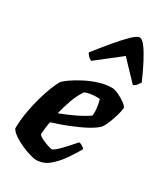

<svg xmlns="http://www.w3.org/2000/svg" viewBox="-194 -870 828 955"><g transform="rotate(30 219.5 -393.0)"><path d="M174 0Q163 0 139 -7Q115 -14 88 -26Q61 -38 39 -53Q17 -68 8 -84Q8 -128 16 -175.5Q24 -223 36 -266.5Q48 -310 61.5 -343.5Q75 -377 85 -394Q94 -405 119 -422.5Q144 -440 178.5 -458Q213 -476 251 -488Q289 -500 324 -500Q340 -500 363.5 -489Q387 -478 405.5 -464Q424 -450 425 -441Q422 -419 414.5 -393.5Q407 -368 397.5 -345.5Q388 -323 379 -310Q362 -291 322 -269.5Q282 -248 233.5 -229Q185 -210 142 -197Q137 -168 135.5 -152.5Q134 -137 133 -123Q139 -114 156.5 -105.5Q174 -97 192 -91Q210 -85 215 -85Q223 -85 238.5 -98.5Q254 -112 271 -130.5Q288 -149 301.5 -164.5Q315 -180 318 -183Q327 -183 338.5 -175.5Q350 -168 352 -163Q333 -130 307 -92Q281 -54 248.5 -27Q216 0 174 0ZM153 -255Q199 -272 241 -292.5Q283 -313 309 -332Q309 -336 309.5 -340Q310 -344 310 -348Q310 -385 299 -421Q294 -422 288.5 -422Q283 -422 278 -422Q245 -422 215 -411Q193 -380 178 -338.5Q163 -297 153 -255ZM167 -564Q157 -568 147.5 -577.5Q138 -587 136 -595Q178 -648 214 -691Q250 -734 277.5 -760Q305 -786 318 -786Q333 -786 352 -760.5Q371 -735 393.5 -692Q416 -649 439 -596Q434 -589 426.5 -578.5Q419 -568 406 -564L304 -671Z"/></g></svg>

Font: Texturina 72pt 72pt Black
Style: Italic
Weight: 900
Italic angle: -11°
Designer: Guillermo Torres Carreño
Foundry: Omnibus-Type
Version: Version 1.002; ttfautohint (v1.8.3)